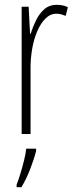

<svg xmlns="http://www.w3.org/2000/svg" viewBox="-20 -557 311 798"><path d="M216 -537Q226 -537 238.5 -535Q251 -533 262 -527L253 -491Q246 -494 236 -497Q226 -500 215 -500Q189 -500 169 -480Q149 -460 135 -427.5Q121 -395 114 -355.5Q107 -316 107 -278V0H70V-529H99L105 -416H107Q116 -444 129.5 -472Q143 -500 164 -518.5Q185 -537 216 -537ZM130 71Q121 106 105 147Q89 188 69 221H49V211Q56 193 64.5 165.5Q73 138 80 109.5Q87 81 89 61H130Z"/></svg>

Font: Noto Sans Malayalam ExtraCondensed ExtraLight
Style: Regular
Weight: 200
Width: 2
Designer: Jelle Bosma - Monotype Design Team
Foundry: Monotype Imaging Inc.
Version: Version 2.104; ttfautohint (v1.8.4.7-5d5b)